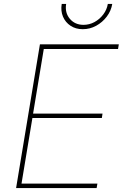

<svg xmlns="http://www.w3.org/2000/svg" viewBox="-20 -952 622 972"><path d="M61.5 0 182.1 -727.5H581.5L577.6 -704.1H201.7L147.5 -377H499L495.6 -354.5H144L88.9 -22.5H473.1L469.2 0ZM398.9 -804.2Q363.3 -804.2 337.2 -821.5Q311 -838.9 298.8 -867.9Q286.6 -897 292.5 -932.1H314.9Q307.6 -887.7 333.5 -856.9Q359.4 -826.2 402.8 -826.2Q432.1 -826.2 458.3 -840.3Q484.4 -854.5 502.7 -878.7Q521 -902.8 525.9 -932.1H548.3Q542.5 -897 520.5 -867.9Q498.5 -838.9 466.8 -821.5Q435.1 -804.2 398.9 -804.2Z"/></svg>

Font: Inter 18pt Thin
Style: Italic
Weight: 250
Italic angle: -9.3988°
Version: Version 4.001;git-66647c0bb